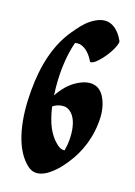

<svg xmlns="http://www.w3.org/2000/svg" viewBox="-116 -806 622 884"><g transform="rotate(15 195.0 -364.0)"><path d="M358 -675C348.1 -696.5 334.1 -717 314.3 -730.4C275.6 -756.6 236.2 -740 205.4 -719.9C179.1 -702.6 157.9 -677.5 137.8 -653.7C71.2 -574.6 37.6 -470.9 26.5 -343.7C14.8 -211.1 31.2 -82 95.9 -12.3C111.4 4.4 132.2 21.2 165.5 13.8C193.4 7.8 215.6 -9.5 236.7 -27.7C252.6 -41.5 266.9 -58.3 280 -74.7C326.7 -133.2 363.6 -211.9 366.9 -310.7C368.6 -359.7 351.7 -421.8 313.2 -440.9C281.9 -456.4 248 -445.4 221.2 -432.2C183.8 -413.9 156.5 -383.9 134.1 -350.4C129 -445.8 139.3 -535.4 165 -609C173.1 -610.5 181.4 -610.4 189.6 -608.9C220.1 -599.8 241.3 -571 254.2 -543.1C256.3 -542.7 258.5 -542.3 260.6 -541.9C268.4 -544 275.4 -547.6 281.5 -552.9C297.3 -564.9 311 -580.1 323.3 -595.6C335.6 -611.1 347 -628 355 -646.2C358 -654.5 364.6 -665.7 358 -675ZM200.7 -312.8C263.6 -292.7 265.1 -186.8 246.8 -118.9C227.2 -116.9 214.7 -129.7 204.3 -139.9C187.4 -156.4 174.9 -177.1 165.1 -198.4C165 -198.7 164.9 -198.9 164.7 -199.2C152.3 -228.2 143.9 -262.4 138.9 -299.1C153.1 -309.6 176.9 -317.4 200.7 -312.8Z"/></g></svg>

Font: Quiapo Free
Style: Regular
Weight: 400
Designer: Aaron Amar
Version: Version 001.002